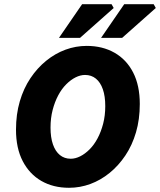

<svg xmlns="http://www.w3.org/2000/svg" viewBox="-20 -880 760 912"><path d="M308 12Q233 12 176.5 -20.5Q120 -53 88 -114.5Q56 -176 56 -264Q56 -337 74 -398.5Q92 -460 124.5 -508.5Q157 -557 199.5 -591.5Q242 -626 291 -644Q340 -662 392 -662Q467 -662 524 -629.5Q581 -597 612.5 -535.5Q644 -474 644 -386Q644 -313 626 -251.5Q608 -190 575.5 -141.5Q543 -93 500.5 -58.5Q458 -24 409 -6Q360 12 308 12ZM316 -126Q338 -126 361 -137.5Q384 -149 405.5 -170.5Q427 -192 443.5 -223Q460 -254 470 -292.5Q480 -331 480 -376Q480 -423 468.5 -456Q457 -489 435.5 -506.5Q414 -524 384 -524Q362 -524 339 -512.5Q316 -501 294.5 -479.5Q273 -458 256.5 -427Q240 -396 230 -357.5Q220 -319 220 -274Q220 -227 231.5 -194Q243 -161 264.5 -143.5Q286 -126 316 -126ZM260 -700 370 -860H510L520 -842L360 -700ZM460 -700 570 -860H710L720 -842L560 -700Z"/></svg>

Font: Source Sans 3 Black
Style: Italic
Weight: 900
Italic angle: -11°
Designer: Paul D. Hunt
Foundry: Adobe
Version: Version 3.052;hotconv 1.1.0;makeotfexe 2.6.0